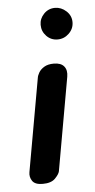

<svg xmlns="http://www.w3.org/2000/svg" viewBox="-48 -641 332 672"><g transform="rotate(-5 118.0 -305.0)"><path d="M75 0Q48 0 38.5 -14Q29 -28 32 -45L90 -371Q91 -379 97 -389.5Q103 -400 116 -408Q129 -416 150 -416Q175 -416 186 -402.5Q197 -389 193 -366L135 -39Q133 -29 119 -14.5Q105 0 75 0ZM171 -499Q148 -499 132 -515.5Q116 -532 116 -555Q116 -577 132 -593.5Q148 -610 171 -610Q193 -610 210.5 -594Q228 -578 228 -555Q228 -532 211 -515.5Q194 -499 171 -499Z"/></g></svg>

Font: Edu VIC WA NT Beginner SemiBold
Style: Regular
Weight: 600
Designer: Tina and Corey Anderson
Foundry: Google for Education
Version: Version 1.003